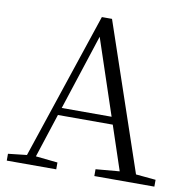

<svg xmlns="http://www.w3.org/2000/svg" viewBox="-81 -812 875 892"><g transform="rotate(10 356.0 -366.5)"><path d="M217.8 -285.2H453.1L334 -641.6ZM611.3 -41 705.1 -32.2V0H421.9V-32.2L534.2 -42L464.8 -250H206.1L138.7 -43L242.2 -32.2V0H8.8V-32.2L96.7 -42L328.1 -733.4H376Z"/></g></svg>

Font: GenYoMin JP Light
Style: Regular
Weight: 300
Version: Version 1.001;PS 1;hotconv 16.6.51;makeotf.lib2.5.65220 DEVE